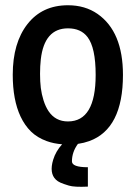

<svg xmlns="http://www.w3.org/2000/svg" viewBox="-20 -544 519 735"><path d="M255.4 73.7Q255.4 96.2 316.4 96.2V170.4Q264.6 172.9 243.7 166.5Q222.7 160.2 211.7 155.3Q200.7 150.4 193.8 143.6Q168 118.7 183.6 67.4Q193.4 35.2 217.8 8.3Q185.5 5.9 158.7 -3.9Q122.6 -17.1 98.6 -40.5Q74.7 -64 58.6 -98.1Q28.8 -161.6 28.8 -257.8Q28.8 -379.9 85.2 -451.9Q141.6 -523.9 240.2 -523.9Q305.7 -523.9 353.5 -490.7Q450.7 -422.9 450.7 -257.3Q450.7 -50.8 321.8 -3.9Q301.3 3.4 278.3 6.8Q255.4 38.1 255.4 73.7ZM136.2 -316.9Q133.3 -291 133.3 -261.2Q133.3 -231.4 136.2 -207.5Q139.2 -183.6 146.7 -159.7Q154.3 -135.7 166 -118.2Q192.4 -79.1 240.2 -79.1Q346.2 -79.1 346.2 -257.3Q346.2 -361.8 314.9 -402.3Q289.6 -435.5 240.2 -435.5Q149.9 -435.5 136.2 -316.9Z"/></svg>

Font: News Cycle
Style: Bold
Weight: 700
Version: Version 0.5.1